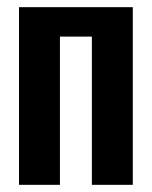

<svg xmlns="http://www.w3.org/2000/svg" viewBox="-20 -515 423 535"><path d="M33 0V-495H350V0H236V-413H147V0Z"/></svg>

Font: Alumni Sans
Style: Bold
Weight: 700
Designer: Robert E. Leuschke
Foundry: Robert E. Leuschke
Version: Version 1.018